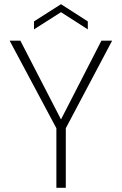

<svg xmlns="http://www.w3.org/2000/svg" viewBox="-20 -896 581 916"><path d="M249 -284.2 25.9 -702.1H77.1L271 -326.2L463.9 -702.1H515.1L293.9 -284.2V0H249ZM398.9 -793.9V-755.9L271 -837.9L142.1 -755.9V-793.9L271 -876Z"/></svg>

Font: SVN-Poppins ExtraLight
Style: Regular
Weight: 200
Designer: Ninad Kale (Devanagari), Jonny Pinhorn (Latin)
Foundry: Indian Type Foundry
Version: Version 3.002 2017